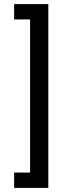

<svg xmlns="http://www.w3.org/2000/svg" viewBox="-20 -780 333 938"><path d="M216 -760V138H49V63H127V-685H49V-760Z"/></svg>

Font: IBM Plex Sans Cond Medm
Style: Regular
Weight: 500
Width: 3
Designer: Mike Abbink, Paul van der Laan, Pieter van Rosmalen
Foundry: Bold Monday
Version: Version 1.3